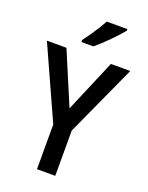

<svg xmlns="http://www.w3.org/2000/svg" viewBox="-170 -1020 850 1104"><g transform="rotate(20 255.0 -467.5)"><path d="M255.4 -392.6 391.6 -713.9H510.3L311 -276.9V0H199.2V-273.4L0 -713.9H119.6ZM412.1 -934.6V-924.8Q400.9 -910.6 382.8 -890.9Q364.7 -871.1 343.5 -849.6Q322.3 -828.1 301 -808.3Q279.8 -788.6 262.7 -774.4H189V-786.6Q206.1 -809.6 223.9 -835Q241.7 -860.4 257.8 -886.2Q273.9 -912.1 286.1 -934.6Z"/></g></svg>

Font: Open Sans SemiCondensed SemiBold
Style: Regular
Weight: 600
Width: 4
Designer: Monotype Design Team
Foundry: Monotype Imaging Inc.
Version: Version 3.000